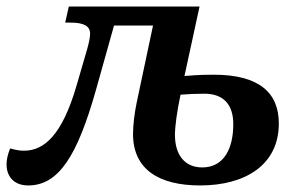

<svg xmlns="http://www.w3.org/2000/svg" viewBox="-57 -556 914 586"><path d="M29 10C122 10 179 -80 236 -282L291 -478H410L360 -242C354 -213 349 -176 349 -147C349 -39 428 10 554 10C692 10 794 -53 794 -179C794 -274 733 -328 595 -328C579 -328 552 -328 506 -324L552 -536H153L142 -487H158C200 -487 218 -476 218 -453C218 -443 215 -427 209 -406L177 -296C133 -144 78 -96 16 -96C2 -96 -12 -99 -26 -103C-33 -86 -37 -70 -37 -54C-37 -18 -15 10 29 10ZM560 -45C508 -45 477 -82 477 -144C477 -171 483 -215 494 -267C520 -269 540 -270 567 -270C625 -270 655 -237 655 -177C655 -105 628 -45 560 -45Z"/></svg>

Font: Noto Serif SemiBold
Style: Italic
Weight: 600
Italic angle: -12°
Designer: Monotype Design Team
Foundry: Monotype Imaging Inc.
Version: Version 2.014